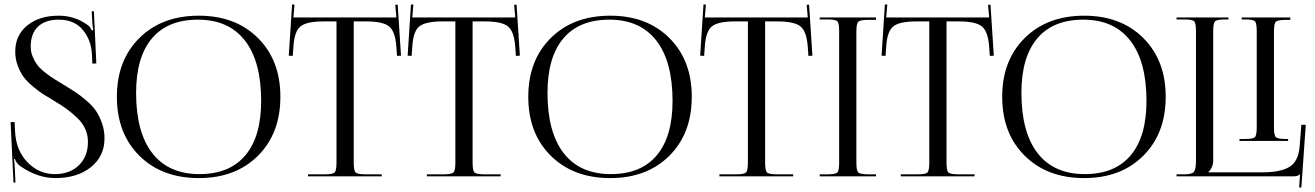

<svg xmlns="http://www.w3.org/2000/svg" viewBox="-20 -798 5952 869"><path d="M28 -245 46 -246 48 -205Q52 -118 104 -64Q156 -10 228 -10Q296 -10 337 -50Q378 -90 378 -156Q378 -187 366 -214Q354 -241 330 -264Q306 -287 283.5 -303.5Q261 -320 226 -341Q192 -361 173.5 -373Q155 -385 127.5 -408Q100 -431 85.5 -451.5Q71 -472 60 -501.5Q49 -531 49 -565Q49 -638 103 -682.5Q157 -727 246 -727Q320 -727 379 -683Q390 -675 395 -660L402 -662Q400 -670 398 -694L395 -747H405L416 -511L398 -510L396 -552Q393 -617 354.5 -663Q316 -709 246 -709Q185 -709 152 -677.5Q119 -646 119 -587Q119 -563 128 -541.5Q137 -520 148.5 -504.5Q160 -489 183.5 -470.5Q207 -452 223 -442Q239 -432 269 -414Q302 -394 323 -380Q344 -366 371.5 -342.5Q399 -319 414.5 -296Q430 -273 441.5 -240.5Q453 -208 453 -172Q453 -91 391.5 -41.5Q330 8 230 8Q150 8 72 -46Q54 -59 47 -79L43 -78Q46 -65 47 -35L50 28H41Z M880 8Q713 8 611 -93Q509 -194 509 -360Q509 -525 611 -626Q713 -727 880 -727Q1046 -727 1147.5 -626Q1249 -525 1249 -360Q1249 -194 1147.5 -93Q1046 8 880 8ZM883 -10Q1019 -10 1090.5 -95Q1162 -180 1162 -341Q1162 -520 1088.5 -614.5Q1015 -709 876 -709Q739 -709 667.5 -624Q596 -539 596 -378Q596 -199 669.5 -104.5Q743 -10 883 -10Z M1374 0V-9H1450Q1486 -9 1494.5 -17.5Q1503 -26 1503 -62V-701H1443Q1368 -701 1340 -678.5Q1312 -656 1308 -586L1305 -545L1287 -546L1302 -778L1313 -777L1308 -719H1774L1769 -776L1780 -777L1795 -546L1777 -545L1774 -586Q1769 -656 1741 -678.5Q1713 -701 1639 -701H1581V-62Q1581 -26 1589.5 -17.5Q1598 -9 1634 -9H1708V0Z M1912 0V-9H1988Q2024 -9 2032.5 -17.5Q2041 -26 2041 -62V-701H1981Q1906 -701 1878 -678.5Q1850 -656 1846 -586L1843 -545L1825 -546L1840 -778L1851 -777L1846 -719H2312L2307 -776L2318 -777L2333 -546L2315 -545L2312 -586Q2307 -656 2279 -678.5Q2251 -701 2177 -701H2119V-62Q2119 -26 2127.5 -17.5Q2136 -9 2172 -9H2246V0Z M2742 8Q2575 8 2473 -93Q2371 -194 2371 -360Q2371 -525 2473 -626Q2575 -727 2742 -727Q2908 -727 3009.5 -626Q3111 -525 3111 -360Q3111 -194 3009.5 -93Q2908 8 2742 8ZM2745 -10Q2881 -10 2952.5 -95Q3024 -180 3024 -341Q3024 -520 2950.5 -614.5Q2877 -709 2738 -709Q2601 -709 2529.5 -624Q2458 -539 2458 -378Q2458 -199 2531.5 -104.5Q2605 -10 2745 -10Z M3236 0V-9H3312Q3348 -9 3356.5 -17.5Q3365 -26 3365 -62V-701H3305Q3230 -701 3202 -678.5Q3174 -656 3170 -586L3167 -545L3149 -546L3164 -778L3175 -777L3170 -719H3636L3631 -776L3642 -777L3657 -546L3639 -545L3636 -586Q3631 -656 3603 -678.5Q3575 -701 3501 -701H3443V-62Q3443 -26 3451.5 -17.5Q3460 -9 3496 -9H3570V0Z M3690 0V-9H3725Q3761 -9 3769.5 -17Q3778 -25 3778 -61V-658Q3778 -694 3769.5 -702Q3761 -710 3725 -710H3690V-719H3945V-708H3910Q3874 -708 3865 -700Q3856 -692 3856 -656V-61Q3856 -25 3865 -17Q3874 -9 3910 -9H3945V0Z M4057 0V-9H4133Q4169 -9 4177.5 -17.5Q4186 -26 4186 -62V-701H4126Q4051 -701 4023 -678.5Q3995 -656 3991 -586L3988 -545L3970 -546L3985 -778L3996 -777L3991 -719H4457L4452 -776L4463 -777L4478 -546L4460 -545L4457 -586Q4452 -656 4424 -678.5Q4396 -701 4322 -701H4264V-62Q4264 -26 4272.5 -17.5Q4281 -9 4317 -9H4391V0Z M4887 8Q4720 8 4618 -93Q4516 -194 4516 -360Q4516 -525 4618 -626Q4720 -727 4887 -727Q5053 -727 5154.5 -626Q5256 -525 5256 -360Q5256 -194 5154.5 -93Q5053 8 4887 8ZM4890 -10Q5026 -10 5097.5 -95Q5169 -180 5169 -341Q5169 -520 5095.5 -614.5Q5022 -709 4883 -709Q4746 -709 4674.5 -624Q4603 -539 4603 -378Q4603 -199 4676.5 -104.5Q4750 -10 4890 -10Z M5590 -160V-169H5615Q5651 -169 5659.5 -177Q5668 -185 5668 -221V-658Q5668 -694 5659.5 -702Q5651 -710 5615 -710H5600V-719H5820V-708H5800Q5764 -708 5755 -700Q5746 -692 5746 -656V-221Q5746 -185 5755 -177Q5764 -169 5800 -169H5810V-160ZM5305 0V-9H5340Q5375 -9 5384 -20.5Q5393 -32 5393 -69V-658Q5393 -694 5384.5 -702Q5376 -710 5340 -710H5305V-719H5540V-710H5525Q5489 -710 5480 -702Q5471 -694 5471 -658V-71Q5471 -41 5449 -19V-18H5694Q5774 -18 5815 -42Q5856 -66 5862 -133L5870 -233H5890L5870 51L5860 50L5864 -9H5863Q5854 0 5836 0Z"/></svg>

Font: FoglihtenNo06
Style: Regular
Weight: 500
Designer: gluk (gluksza@wp.pl)
Foundry: gluk (gluksza@wp.pl)
Version: Version 0.76